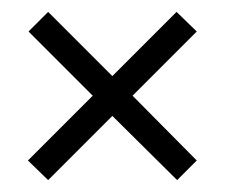

<svg xmlns="http://www.w3.org/2000/svg" viewBox="-20 -474 378 323"><path d="M277 -454 311 -421 203 -313 311 -204 278 -171 169 -279 61 -171 27 -204 136 -313 28 -421 61 -454 169 -346Z"/></svg>

Font: Moniqa ExtBd Paragraph
Style: Regular
Weight: 800
Designer: Rajesh Rajput
Foundry: Rajesh Rajput
Version: Version 1.000